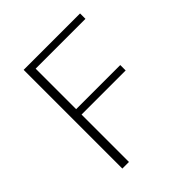

<svg xmlns="http://www.w3.org/2000/svg" viewBox="-182 -782 905 905"><g transform="rotate(-45 271.0 -329.0)"><path d="M493 -622H161V-352H455V-316H161V0H117V-658H493Z"/></g></svg>

Font: EauTestInfant Light
Style: Regular
Weight: 300
Designer: Christian Thalmann (Catharsis Fonts)
Version: Version 0.001;PS 000.001;hotconv 1.0.88;makeotf.lib2.5.64775